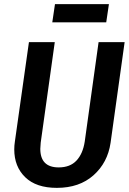

<svg xmlns="http://www.w3.org/2000/svg" viewBox="-20 -895 623 929"><path d="M515 -204Q501 -108 432.5 -47Q364 14 255 14Q155 14 102 -37.5Q49 -89 49 -172Q49 -191 52 -210L120 -691H245L177 -205Q175 -185 175 -175Q175 -85 264 -85Q319 -85 350 -118Q381 -151 390 -210L457 -691H583ZM233 -787 246 -875H507L494 -787Z"/></svg>

Font: Fira Sans Condensed Medium
Style: Italic
Weight: 500
Width: 3
Italic angle: -8°
Designer: bBox Type GmbH & Carrois Corporate GbR & Edenspiekermann AG
Foundry: bBox Type GmbH & Carrois Corporate GbR & Edenspiekermann AG
Version: Version 4.301